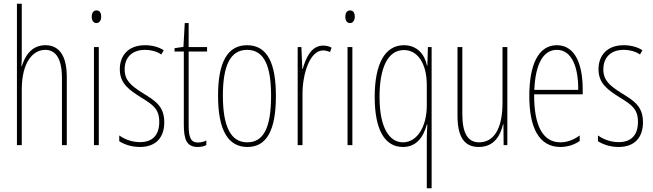

<svg xmlns="http://www.w3.org/2000/svg" viewBox="-20 -780 3510 1032"><path d="M97 -492V-760H71V0H97V-298C97 -447 158 -512 223 -512C275 -512 313 -472 313 -360V0H339V-366C339 -481 298 -537 224 -537C147 -537 113 -475 97 -424H95C97 -446 97 -461 97 -492Z M499 -724C479 -724 473 -706 473 -690C473 -672 481 -656 498 -656C514 -656 524 -670 524 -691C524 -707 518 -724 499 -724ZM511 -527H485V0H511Z M863 -123C863 -210 813 -239 747 -280C683 -320 650 -349 650 -407C650 -475 694 -512 759 -512C791 -512 825 -503 847 -487L860 -510C834 -527 798 -537 760 -537C667 -537 624 -479 624 -408C624 -330 675 -296 742 -254C801 -217 836 -195 836 -125C836 -56 802 -16 732 -16C690 -16 650 -31 621 -52V-21C644 -6 683 10 732 10C820 10 863 -43 863 -123Z M1044 -14C1004 -14 994 -44 994 -108V-503H1093V-527H994V-656H973L966 -528L918 -521V-503H968V-112C968 -32 982 10 1043 10C1062 10 1076 6 1089 0V-25C1079 -19 1061 -14 1044 -14Z M1463 -264C1463 -433 1421 -537 1308 -537C1202 -537 1152 -444 1152 -266C1152 -80 1206 10 1310 10C1412 10 1463 -77 1463 -264ZM1178 -266C1178 -424 1216 -512 1308 -512C1404 -512 1437 -418 1437 -265C1437 -94 1397 -15 1309 -15C1219 -15 1178 -102 1178 -266Z M1717 -535C1650 -535 1622 -462 1607 -409H1605L1600 -527H1580V0H1606V-277C1606 -380 1644 -509 1717 -509C1731 -509 1746 -504 1754 -500L1762 -524C1748 -532 1730 -535 1717 -535Z M1862 -724C1842 -724 1836 -706 1836 -690C1836 -672 1844 -656 1861 -656C1877 -656 1887 -670 1887 -691C1887 -707 1881 -724 1862 -724ZM1874 -527H1848V0H1874Z M2274 -30V232H2300V-527H2280L2277 -427H2275C2263 -488 2222 -537 2151 -537C2048 -537 1994 -435 1994 -259C1994 -82 2048 10 2146 10C2216 10 2255 -40 2274 -110H2277C2275 -81 2274 -45 2274 -30ZM2146 -15C2074 -15 2020 -91 2020 -259C2020 -417 2065 -511 2151 -511C2226 -511 2274 -437 2274 -323V-213C2274 -99 2222 -15 2146 -15Z M2707 -527H2681V-228C2681 -82 2631 -15 2555 -15C2497 -15 2465 -60 2465 -167V-527H2439V-159C2439 -45 2475 10 2553 10C2638 10 2670 -54 2684 -112H2686L2687 0H2707Z M2973 -537C2872 -537 2825 -429 2825 -264C2825 -94 2877 10 2992 10C3033 10 3068 -3 3096 -22V-52C3061 -27 3027 -15 2992 -15C2897 -15 2850 -106 2851 -273H3112V-301C3112 -421 3078 -537 2973 -537ZM2973 -512C3056 -512 3089 -414 3088 -297H2852C2858 -442 2903 -512 2973 -512Z M3436 -123C3436 -210 3386 -239 3320 -280C3256 -320 3223 -349 3223 -407C3223 -475 3267 -512 3332 -512C3364 -512 3398 -503 3420 -487L3433 -510C3407 -527 3371 -537 3333 -537C3240 -537 3197 -479 3197 -408C3197 -330 3248 -296 3315 -254C3374 -217 3409 -195 3409 -125C3409 -56 3375 -16 3305 -16C3263 -16 3223 -31 3194 -52V-21C3217 -6 3256 10 3305 10C3393 10 3436 -43 3436 -123Z"/></svg>

Font: Noto Sans Ethiopic ExtraCondensed Thin
Style: Regular
Weight: 100
Width: 2
Designer: Monotype Design Team
Foundry: Monotype Imaging Inc.
Version: Version 2.102